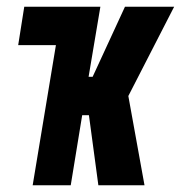

<svg xmlns="http://www.w3.org/2000/svg" viewBox="-20 -550 540 570"><path d="M77 0 146 -416H34L52 -530H278L243 -322H255L351 -530H497L361 -265L409 0H272L244 -208H224L190 0Z"/></svg>

Font: Iosevka Curly Heavy Oblique
Style: Regular
Weight: 900
Italic angle: -9°
Monospace: yes
Designer: Belleve Invis
Foundry: Belleve Invis
Version: Version 11.1.0; ttfautohint (v1.8.3)